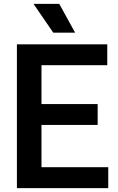

<svg xmlns="http://www.w3.org/2000/svg" viewBox="-20 -968 607 988"><path d="M193.5 -107.5H537V0H67V-740H532V-632.5H193.5V-432.5H482.5V-325H193.5ZM254 -800 152.5 -948H285L366.5 -800Z"/></svg>

Font: Encode Sans Semi Condensed SmBd
Style: Regular
Weight: 600
Width: 4
Designer: Multiple Designers
Foundry: Impallari Type
Version: Version 2.000